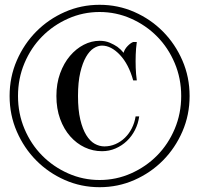

<svg xmlns="http://www.w3.org/2000/svg" viewBox="-20 -750 830 800"><path d="M770 -350Q770 -271 740 -202Q710 -133 659 -81.5Q608 -30 540 0Q472 30 395 30Q318 30 250 0Q182 -30 131 -81.5Q80 -133 50 -202Q20 -271 20 -350Q20 -429 50 -498Q80 -567 131 -618.5Q182 -670 250 -700Q318 -730 395 -730Q472 -730 540 -700Q608 -670 659 -618.5Q710 -567 740 -498Q770 -429 770 -350ZM735 -350Q735 -423 708 -487Q681 -551 634.5 -598Q588 -645 526 -672.5Q464 -700 395 -700Q326 -700 264 -672.5Q202 -645 155.5 -598Q109 -551 82 -487Q55 -423 55 -350Q55 -277 82 -213Q109 -149 155.5 -102Q202 -55 264 -27.5Q326 0 395 0Q464 0 526 -27.5Q588 -55 634.5 -102Q681 -149 708 -213Q735 -277 735 -350ZM405 -560Q388 -560 370.5 -549Q353 -538 338.5 -513Q324 -488 314.5 -448Q305 -408 305 -350Q305 -292 314.5 -252Q324 -212 339.5 -187Q355 -162 374.5 -151Q394 -140 415 -140Q439 -140 461 -149.5Q483 -159 500.5 -176Q518 -193 529.5 -216Q541 -239 545 -265H560Q556 -235 542.5 -208.5Q529 -182 508.5 -162.5Q488 -143 461.5 -131.5Q435 -120 405 -120Q367 -120 333 -136Q299 -152 272.5 -182Q246 -212 230.5 -254.5Q215 -297 215 -350Q215 -402 230.5 -444.5Q246 -487 271.5 -517Q297 -547 329 -563.5Q361 -580 395 -580Q419 -580 437.5 -572Q456 -564 469 -555Q484 -544 495 -530Q499 -545 511.5 -558Q524 -571 535 -575H550Q548 -562 547 -548Q546 -536 545.5 -522Q545 -508 545 -495Q545 -481 545.5 -467.5Q546 -454 547 -442Q548 -428 550 -415H535Q516 -483 479.5 -521.5Q443 -560 405 -560Z"/></svg>

Font: Oranienbaum
Style: Regular
Weight: 400
Designer: Oleg Pospelov and Jovanny Lemonad
Foundry: Oleg Pospelov and jovanny Lemonad
Version: Version 1.001; ttfautohint (v0.91) -l 8 -r 50 -G 200 -x 0 -w